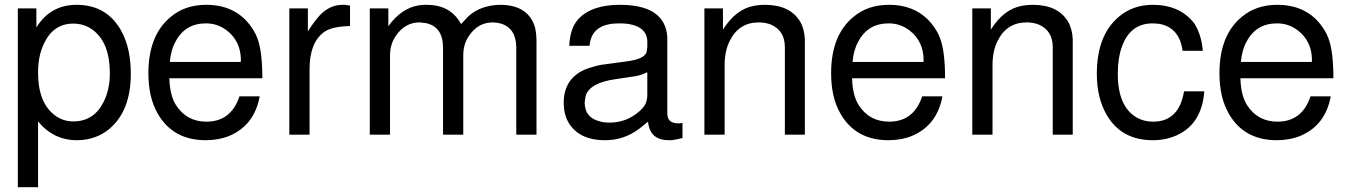

<svg xmlns="http://www.w3.org/2000/svg" viewBox="-20 -559 5598 797"><path d="M54 218V-524H131V-445Q189 -539 298 -539Q425 -539 485 -428Q523 -357 523 -253Q523 -99 434 -24Q396 8 343 19Q324 23 299 23Q202 23 138 -55V218ZM284 -461Q201 -461 162 -377Q138 -327 138 -258Q138 -133 207 -81Q241 -55 284 -55Q369 -55 409 -134Q436 -185 436 -255Q436 -382 365 -435Q330 -461 284 -461Z M683 -234Q685 -162 711 -122Q755 -54 837 -54Q939 -54 974 -159H1058Q1036 -39 932 5Q888 23 834 23Q698 23 635 -87Q596 -154 596 -255Q596 -414 690 -490Q749 -539 836 -539Q952 -539 1016 -457Q1026 -444 1034 -430.5Q1042 -417 1048 -401Q1069 -347 1069 -234ZM979 -302 980 -308Q980 -388 921 -433Q883 -462 835 -462Q749 -462 709 -387Q689 -351 685 -302Z M1181 -524H1258V-429Q1285 -471 1307 -495Q1349 -539 1401 -539H1412L1433 -536V-451Q1361 -449 1330 -429L1326 -427L1324 -425Q1265 -381 1265 -272V0H1181Z M1515 -524H1592V-450Q1646 -526 1720 -537L1740 -539H1753Q1841 -539 1885 -474L1894 -459L1923 -490Q1973 -537 2055 -539Q2176 -539 2202 -441Q2207 -416 2207 -393V0H2123V-361Q2123 -441 2060 -461Q2042 -466 2026 -466Q1965 -466 1928 -412Q1903 -377 1903 -329V0H1819V-361Q1819 -448 1748 -463L1722 -466Q1661 -466 1623 -410Q1599 -375 1599 -329V0H1515Z M2813 -49V14Q2785 21 2767 23H2766H2756Q2685 23 2672 -40L2670 -54Q2640 -28 2615 -12Q2559 23 2492 23Q2382 23 2339 -52Q2320 -86 2320 -132Q2320 -234 2412 -272L2423 -276L2457 -286L2476 -290Q2491 -292 2517 -295.5Q2543 -299 2580 -304Q2653 -313 2664 -342V-343V-344L2667 -362V-384Q2667 -448 2586 -460Q2578 -461 2569 -461.5Q2560 -462 2550 -462Q2446 -462 2430 -387L2427 -369H2343Q2346 -440 2379 -478Q2434 -539 2553 -539Q2728 -539 2748 -423Q2749 -417 2749.5 -410.5Q2750 -404 2750 -396V-88Q2750 -47 2795 -47H2797Q2805 -47 2808 -48H2809ZM2667 -259 2657 -255Q2640 -247 2619 -243L2533 -230Q2428 -215 2411 -161L2407 -135V-134Q2407 -69 2474 -54Q2489 -50 2510 -50Q2581 -50 2634 -97Q2647 -108 2655 -120Q2667 -138 2667 -165Z M2904 -524H2981V-436Q3035 -522 3111 -535Q3121 -537 3132 -538Q3143 -539 3155 -539Q3259 -539 3301 -470Q3319 -440 3321 -396V0H3238V-363Q3238 -432 3180 -457Q3157 -466 3130 -466Q3047 -466 3009 -389Q2988 -347 2988 -289V0H2904Z M3517 -234Q3519 -162 3545 -122Q3589 -54 3671 -54Q3773 -54 3808 -159H3892Q3870 -39 3766 5Q3722 23 3668 23Q3532 23 3469 -87Q3430 -154 3430 -255Q3430 -414 3524 -490Q3583 -539 3670 -539Q3786 -539 3850 -457Q3860 -444 3868 -430.5Q3876 -417 3882 -401Q3903 -347 3903 -234ZM3813 -302 3814 -308Q3814 -388 3755 -433Q3717 -462 3669 -462Q3583 -462 3543 -387Q3523 -351 3519 -302Z M4016 -524H4093V-436Q4147 -522 4223 -535Q4233 -537 4244 -538Q4255 -539 4267 -539Q4371 -539 4413 -470Q4431 -440 4433 -396V0H4350V-363Q4350 -432 4292 -457Q4269 -466 4242 -466Q4159 -466 4121 -389Q4100 -347 4100 -289V0H4016Z M4889 -348Q4876 -445 4792 -460Q4788 -461 4781.5 -461Q4775 -461 4765 -462Q4670 -462 4636 -362Q4620 -317 4620 -253Q4620 -116 4699 -71Q4728 -54 4767 -54Q4874 -54 4895 -180H4979Q4969 -44 4864 3Q4819 23 4765 23Q4635 23 4574 -82Q4533 -152 4533 -253Q4533 -413 4625 -490Q4683 -539 4766 -539Q4871 -539 4930 -471L4938 -461Q4967 -416 4973 -348Z M5129 -234Q5131 -162 5157 -122Q5201 -54 5283 -54Q5385 -54 5420 -159H5504Q5482 -39 5378 5Q5334 23 5280 23Q5144 23 5081 -87Q5042 -154 5042 -255Q5042 -414 5136 -490Q5195 -539 5282 -539Q5398 -539 5462 -457Q5472 -444 5480 -430.5Q5488 -417 5494 -401Q5515 -347 5515 -234ZM5425 -302 5426 -308Q5426 -388 5367 -433Q5329 -462 5281 -462Q5195 -462 5155 -387Q5135 -351 5131 -302Z"/></svg>

Font: Ekushey Amar Bangla
Style: Regular
Weight: 400
Designer: Al Mamun Sumon
Foundry: Al Mamun Sumon
Version: Version 1.0